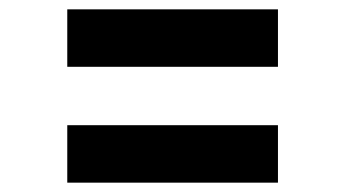

<svg xmlns="http://www.w3.org/2000/svg" viewBox="-20 -584 738 411"><path d="M124 -441V-564H575V-441ZM124 -193V-316H575V-193Z"/></svg>

Font: Merriweather Sans Black
Style: Regular
Weight: 900
Designer: Eben Sorkin
Foundry: Eben Sorkin
Version: Version 1.008; ttfautohint (v1.7.19-72a1) -l 8 -r 50 -G 200 